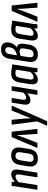

<svg xmlns="http://www.w3.org/2000/svg" viewBox="1346 -2077 916 3648"><g transform="rotate(-90 1804.0 -253.0)"><path d="M270 0Q259 0 260 -10L312 -343Q319 -381 309 -398.5Q299 -416 272 -416Q247 -416 219 -399.5Q191 -383 155 -347L158 -413Q196 -454 235 -476Q274 -498 315 -498Q370 -498 392.5 -461.5Q415 -425 403 -351L349 -10Q348 0 338 0ZM32 0Q21 0 23 -10L79 -367Q85 -401 88.5 -431Q92 -461 93 -479Q94 -490 104 -490H164Q174 -490 174 -479Q174 -462 171.5 -435Q169 -408 166 -390L169 -371L112 -10Q110 0 101 0Z M612 8Q530 8 492 -38.5Q454 -85 468 -174L492 -324Q506 -414 552 -456Q598 -498 678 -498Q759 -498 798 -451.5Q837 -405 823 -316L800 -167Q786 -77 740 -34.5Q694 8 612 8ZM622 -73Q662 -73 682 -95.5Q702 -118 711 -171L733 -312Q742 -367 726 -391.5Q710 -416 669 -416Q630 -416 610 -393.5Q590 -371 581 -318L558 -176Q549 -124 565 -98.5Q581 -73 622 -73Z M826 0Q817 0 821 -12L1018 -477Q1023 -490 1033 -490H1116Q1126 -490 1127 -476L1177 -11Q1179 0 1168 0H1092Q1084 0 1084 -8L1065 -273Q1064 -302 1063.5 -333Q1063 -364 1061 -394H1060Q1051 -363 1041 -332.5Q1031 -302 1020 -273L916 -8Q913 0 906 0Z M1248 185Q1244 185 1242 181.5Q1240 178 1242 174L1322 -5L1260 -479Q1259 -484 1262 -487Q1265 -490 1270 -490H1343Q1353 -490 1353 -479L1373 -263Q1376 -229 1378 -195Q1380 -161 1381 -127H1383Q1396 -160 1409 -194.5Q1422 -229 1435 -262L1524 -479Q1527 -490 1536 -490H1611Q1616 -490 1618 -487Q1620 -484 1618 -479L1330 175Q1326 185 1318 185Z M1834 0Q1825 0 1827 -10L1856 -192Q1826 -166 1793 -149.5Q1760 -133 1724 -133Q1674 -133 1653 -166.5Q1632 -200 1644 -274L1676 -479Q1678 -490 1686 -490H1758Q1767 -490 1765 -479L1734 -284Q1728 -245 1736.5 -229.5Q1745 -214 1768 -214Q1793 -214 1818.5 -228.5Q1844 -243 1868 -267L1901 -479Q1903 -490 1911 -490H1983Q1992 -490 1990 -479L1915 -10Q1914 0 1906 0Z M2116 8Q2062 8 2040 -31Q2018 -70 2031 -146L2060 -331Q2074 -420 2116 -459Q2158 -498 2237 -498Q2284 -498 2322 -489.5Q2360 -481 2405 -477L2349 -123Q2342 -87 2339 -59.5Q2336 -32 2335 -10Q2335 0 2324 0H2265Q2255 0 2255 -10Q2255 -23 2256 -36.5Q2257 -50 2258 -64Q2225 -30 2189.5 -11Q2154 8 2116 8ZM2160 -73Q2182 -73 2207 -88Q2232 -103 2261 -132L2305 -409Q2289 -413 2270 -415.5Q2251 -418 2235 -418Q2196 -418 2175.5 -396.5Q2155 -375 2148 -324L2119 -151Q2113 -113 2122 -93Q2131 -73 2160 -73Z M2595 8Q2511 8 2476 -37.5Q2441 -83 2455 -176L2510 -526Q2524 -610 2567.5 -650.5Q2611 -691 2688 -691Q2753 -691 2787.5 -662Q2822 -633 2822 -577Q2822 -517 2796 -467Q2770 -417 2727 -393L2726 -392Q2771 -384 2787.5 -350.5Q2804 -317 2795 -256L2782 -168Q2768 -82 2720.5 -37Q2673 8 2595 8ZM2601 -73Q2677 -73 2693 -171L2708 -262Q2714 -301 2700.5 -320Q2687 -339 2654 -339Q2636 -339 2614 -334Q2592 -329 2566 -319L2543 -173Q2535 -119 2548.5 -96Q2562 -73 2601 -73ZM2577 -389 2609 -398Q2670 -414 2700.5 -455.5Q2731 -497 2731 -557Q2731 -610 2676 -610Q2644 -610 2625 -591Q2606 -572 2600 -531Z M2948 8Q2894 8 2872 -31Q2850 -70 2863 -146L2892 -331Q2906 -420 2948 -459Q2990 -498 3069 -498Q3116 -498 3154 -489.5Q3192 -481 3237 -477L3181 -123Q3174 -87 3171 -59.5Q3168 -32 3167 -10Q3167 0 3156 0H3097Q3087 0 3087 -10Q3087 -23 3088 -36.5Q3089 -50 3090 -64Q3057 -30 3021.5 -11Q2986 8 2948 8ZM2992 -73Q3014 -73 3039 -88Q3064 -103 3093 -132L3137 -409Q3121 -413 3102 -415.5Q3083 -418 3067 -418Q3028 -418 3007.5 -396.5Q2987 -375 2980 -324L2951 -151Q2945 -113 2954 -93Q2963 -73 2992 -73Z M3224 0Q3215 0 3219 -12L3416 -477Q3421 -490 3431 -490H3514Q3524 -490 3525 -476L3575 -11Q3577 0 3566 0H3490Q3482 0 3482 -8L3463 -273Q3462 -302 3461.5 -333Q3461 -364 3459 -394H3458Q3449 -363 3439 -332.5Q3429 -302 3418 -273L3314 -8Q3311 0 3304 0Z"/></g></svg>

Font: Sofia Sans Condensed SemiBold
Style: Italic
Weight: 600
Italic angle: -9°
Version: Version 4.100